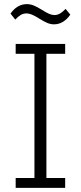

<svg xmlns="http://www.w3.org/2000/svg" viewBox="-20 -911 392 931"><path d="M296 0H56V-48H147V-650H56V-698H296V-650H205V-48H296ZM242 -793Q226 -793 210 -799.5Q194 -806 170 -821Q148 -835 134 -840.5Q120 -846 109 -846Q93 -846 80.5 -838.5Q68 -831 54 -816L31 -845Q47 -868 67 -879.5Q87 -891 110 -891Q126 -891 142 -885Q158 -879 182 -864Q204 -850 218 -844Q232 -838 243 -838Q259 -838 272 -846Q285 -854 298 -868L321 -840Q305 -817 285 -805Q265 -793 242 -793Z"/></svg>

Font: IBM Plex Sans Condensed Light
Style: Regular
Weight: 300
Width: 3
Designer: Mike Abbink, Paul van der Laan, Pieter van Rosmalen
Foundry: Bold Monday
Version: Version 3.201